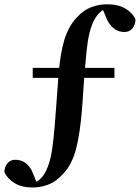

<svg xmlns="http://www.w3.org/2000/svg" viewBox="-29 -748 643 884"><path d="M122.6 115.3Q71 115.3 38.4 95.2Q5.9 75.2 -8.7 45.2Q-8.4 20.3 5.1 3.9Q18.6 -12.4 41.7 -12.4Q63.6 -12.4 82.8 -1.6Q102 9.2 117.2 37.2L145.8 105.7L107.8 102.3L118.1 98.1Q158.9 85.4 180.5 43.1Q194.8 16.4 203.5 -21.1Q212.2 -58.6 217.6 -112Q223 -165.4 228.3 -238.8L240.5 -404.1Q248.5 -504.4 267.9 -566.6Q287.3 -628.8 325.2 -668.1Q355.5 -701.7 391.4 -715Q427.2 -728.3 463.1 -728.3Q514.7 -728.3 548 -708.8Q581.3 -689.2 594.8 -658.5Q594.5 -634 580.8 -617.3Q567 -600.6 543.7 -600.6Q521.8 -600.6 502.6 -612Q483.4 -623.5 467.2 -650.4L437.6 -720.1L476.6 -716.8L465.1 -711.2Q445.6 -705 431.5 -691.4Q417.4 -677.9 406.6 -659.4Q392.3 -633.4 383.6 -598.4Q374.9 -563.5 370 -517.1Q365.1 -470.6 359.9 -407.5L349.3 -253.8Q340 -133.4 320.8 -60.9Q301.6 11.5 261.3 52.5Q230.1 87.6 194.2 101.5Q158.2 115.3 122.6 115.3ZM121.7 -389.6V-435.5H497.9V-389.6Z"/></svg>

Font: Noto Serif HK ExtraLight
Style: Regular
Weight: 200
Designer: Ryoko NISHIZUKA 西塚涼子 (kana & ideographs); Frank Grießhammer (Latin, Greek & Cyrillic); Wenlong ZHANG 张文龙 (bopomofo); San
Foundry: Adobe
Version: Version 2.002-H1;hotconv 1.1.0;makeotfexe 2.6.0